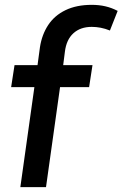

<svg xmlns="http://www.w3.org/2000/svg" viewBox="-20 -773 506 793"><path d="M64 0 122 -413H26L40 -504H135L145 -578Q153 -630 179 -669.5Q205 -709 250.5 -731Q296 -753 359 -753Q389 -753 415 -747Q441 -741 466 -728L434 -647Q414 -655 395.5 -658.5Q377 -662 359 -662Q312 -662 283 -635.5Q254 -609 248 -559L241 -504H362L348 -413H228L170 0Z"/></svg>

Font: Finlandica Medium
Style: Italic
Weight: 500
Italic angle: -8°
Designer: Niklas Ekholm, Juho Hiilivirta, Jaakko Suomalainen
Foundry: Helsinki Type Studio
Version: Version 1.063